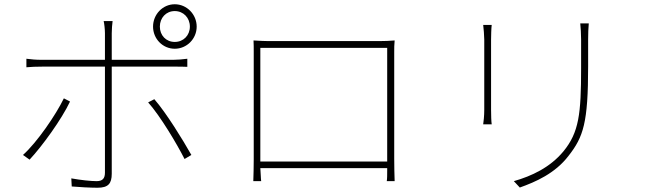

<svg xmlns="http://www.w3.org/2000/svg" viewBox="-20 -853 3040 902"><path d="M904 -728C904 -785 858 -833 801 -833C744 -833 699 -785 699 -728C699 -671 744 -624 801 -624C858 -624 904 -671 904 -728ZM731 -728C731 -769 760 -801 801 -801C842 -801 872 -769 872 -728C872 -687 842 -656 801 -656C760 -656 731 -687 731 -728ZM505 -37V-540H805C823 -540 841 -540 860 -539V-577C837 -574 813 -572 794 -572H505V-697C505 -715 507 -740 509 -754H467C470 -742 473 -715 473 -697V-572H177C145 -572 130 -574 104 -577V-537C129 -539 148 -540 179 -540H473V-42C473 -15 462 -2 434 -2C406 -2 360 -7 315 -15L317 23C348 26 407 29 438 29C488 29 505 10 505 -37ZM309 -376 280 -391C243 -314 154 -184 88 -125L119 -103C178 -166 270 -293 309 -376ZM879 -125C839 -196 761 -323 705 -387L676 -372C733 -308 811 -177 847 -106L879 -125Z M1203 -63H1799V-52C1799 -33 1799 -13 1797 -2H1834C1833 -20 1832 -82 1832 -107V-608C1832 -626 1832 -645 1834 -663C1813 -661 1784 -660 1764 -660H1240C1222 -660 1206 -661 1171 -663C1172 -646 1172 -628 1172 -612V-103C1172 -78 1171 -22 1170 -2H1207C1205 -16 1205 -42 1203 -63ZM1203 -94V-628H1799V-94H1203Z M2651 -121C2721 -210 2743 -277 2743 -542V-668C2743 -695 2744 -722 2746 -743H2706C2708 -722 2710 -695 2710 -668V-533C2710 -318 2700 -231 2627 -142C2564 -66 2478 -26 2394 -2L2422 28C2495 2 2588 -38 2651 -121ZM2287 -337V-667C2287 -683 2288 -721 2290 -736H2250C2252 -721 2255 -684 2255 -667V-337C2255 -309 2252 -282 2250 -269H2290C2288 -282 2287 -311 2287 -337Z"/></svg>

Font: Glow Sans SC Normal ExtraLight
Style: Regular
Weight: 200
Designer: Ryoko NISHIZUKA (kana, bopomofo & ideographs); Paul D. Hunt (Latin, Greek & Cyrillic); Sandoll Communications, Soo-young
Version: Version 0.93